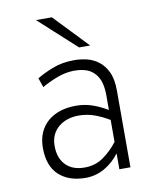

<svg xmlns="http://www.w3.org/2000/svg" viewBox="-84 -796 699 871"><g transform="rotate(-10 266.0 -360.0)"><path d="M397 0V-73Q368 -34 327.5 -11Q287 12 240 12Q163 12 117.5 -30Q72 -72 72 -155Q72 -195 85.5 -225.5Q99 -256 123 -276.5Q147 -297 180 -307.5Q213 -318 252 -318Q292 -318 327 -306Q362 -294 397 -273V-340Q397 -400 375 -431.5Q353 -463 316 -471Q304 -474 293 -475Q282 -476 270 -476Q230 -475 190.5 -459.5Q151 -444 122 -427Q118 -438 114.5 -448.5Q111 -459 107 -470Q136 -488 180.5 -505.5Q225 -523 281 -523Q308 -523 337 -516.5Q366 -510 391 -491.5Q416 -473 432 -440Q448 -407 448 -353V0ZM244 -35Q293 -35 330.5 -61.5Q368 -88 397 -126V-227Q368 -245 332.5 -258.5Q297 -272 256 -272Q230 -272 206.5 -264.5Q183 -257 165 -242.5Q147 -228 136.5 -206Q126 -184 126 -155Q126 -99 157 -67Q188 -35 244 -35ZM313 -576 142 -732H215Q252 -693 289.5 -654Q327 -615 364 -576Z"/></g></svg>

Font: Transpass ExtraLight
Style: Regular
Weight: 200
Designer: Delve Withrington
Foundry: Delve Fonts
Version: Version 1.001;December 18, 2019;FontCreator 12.0.0.2547 64-b